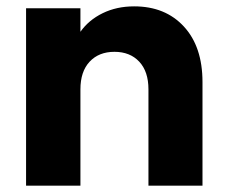

<svg xmlns="http://www.w3.org/2000/svg" viewBox="-20 -584 714 604"><path d="M402 -564Q500 -564 558.5 -500.5Q617 -437 617 -326V0H447V-303Q447 -359 418 -390Q389 -421 340 -421Q291 -421 262 -390Q233 -359 233 -303V0H62V-558H233V-484Q259 -521 303 -542.5Q347 -564 402 -564Z"/></svg>

Font: Fz Poppins
Style: Bold
Weight: 700
Designer: Ninad Kale (Devanagari), Jonny Pinhorn (Latin)
Foundry: Indian Type Foundry
Version: Vit hóa bi Vntype.Com & FontZin.Com